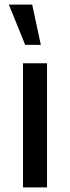

<svg xmlns="http://www.w3.org/2000/svg" viewBox="-20 -815 304 835"><path d="M157.5 -620 120 -795H18.5L89.5 -620ZM184.5 0H80V-540H184.5Z"/></svg>

Font: Hauora SemiBold
Style: Regular
Weight: 600
Designer: Wayne Shih
Foundry: WCYS
Version: Version 1.001